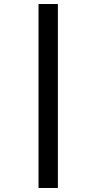

<svg xmlns="http://www.w3.org/2000/svg" viewBox="-20 -822 478 952"><path d="M171 110V-802H267V110Z"/></svg>

Font: Literata 12pt SemiBold
Style: Regular
Weight: 600
Designer: Latin by Veronika Burian and Jose Scaglione. Greek by Irene Vlachou. Cyrillic by Vera Evstafieva.
Foundry: TypeTogether
Version: Version 3.002